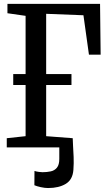

<svg xmlns="http://www.w3.org/2000/svg" viewBox="-20 -763 556 994"><path d="M229 210.5Q212 210.5 191.5 206Q171 201.5 158 196L158.5 122Q169 125.5 181.5 127Q194 128.5 200 128.5Q223 128.5 242.8 124.2Q262.5 120 274.8 105Q287 90 287 59.5V0H15V-47.5L112.5 -58V-323H48.5V-379.5H112.5V-681L18.5 -694.5V-743H498L501 -480H440.5L412 -684L219 -691.5V-379.5H350V-323H219V-58L356.5 -47.5Q356.5 -33.5 358.2 -8Q360 17.5 361.2 49.8Q362.5 82 360 116Q356.5 167 320.5 188.8Q284.5 210.5 229 210.5Z"/></svg>

Font: Merriweather 24pt SemiCondensed
Style: Regular
Weight: 400
Width: 4
Designer: Eben Sorkin
Foundry: Eben Sorkin
Version: Version 2.100